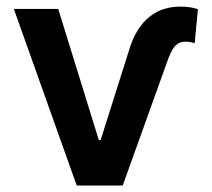

<svg xmlns="http://www.w3.org/2000/svg" viewBox="-20 -573 654 593"><path d="M159.8 -545.5 285.2 -140.3H290.8L377.8 -415.5Q388.8 -453.5 405.5 -479.8Q422.2 -506 443 -522.2Q463.8 -538.4 487.6 -545.5Q511.4 -552.6 536.2 -552.6Q553.3 -552.6 567.1 -550.4Q581 -548.3 591.3 -544.7L581.3 -439.6Q577.4 -440.7 570.7 -442.5Q563.9 -444.2 552.9 -444.2Q541.9 -444.2 533.6 -440.3Q525.2 -436.4 518.8 -428.6Q512.4 -420.8 506.9 -408.9Q501.4 -397 495.7 -380.7L359 0H217L22.7 -545.5Z"/></svg>

Font: Interop SemBd
Style: Regular
Weight: 600
Designer: Rasmus Andersson, Google, Jang Haemin
Foundry: jhaemin
Version: Version 1.008